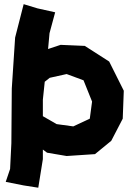

<svg xmlns="http://www.w3.org/2000/svg" viewBox="-20 -709 614 899"><path d="M180.7 -242.2 189.5 -326.2 212.9 -344.7 292 -362.3 371.1 -333 411.1 -233.4 400.4 -153.3 323.2 -117.2 245.1 -127.9 180.7 -165ZM90.8 -689.5 50.8 -533.2 35.2 -294.9 33.2 -38.1 27.3 82 6.8 142.6 90.8 159.2 159.2 169.9 180.7 36.1V-8.8L200.2 5.9L292 21.5L424.8 12.7L501 -49.8L554.7 -153.3L559.6 -284.2L491.2 -420.9L377 -494.1L263.7 -499L205.1 -479.5L211.9 -553.7L238.3 -651.4L155.3 -669.9Z"/></svg>

Font: MaokenAssortedSans-TC
Style: Regular
Weight: 500
Version: Version 0.83